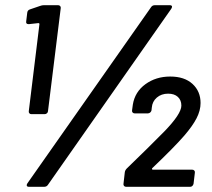

<svg xmlns="http://www.w3.org/2000/svg" viewBox="-20 -720 816 740"><path d="M149 -700H204Q209 -700 212 -696.5Q215 -693 214 -688L165 -292Q165 -287 161 -283.5Q157 -280 152 -280H101Q96 -280 93 -283.5Q90 -287 91 -292L132 -627Q132 -631 128 -631L92 -627H90Q79 -627 81 -638L85 -671Q86 -681 96 -684L134 -697Q142 -700 149 -700ZM83 -6Q83 -10 86 -14L562 -692Q567 -700 577 -700H634Q643 -700 643 -694Q643 -691 640 -686L165 -8Q160 0 150 0H92Q83 0 83 -6ZM456 -12 461 -56Q462 -64 469 -71Q555 -154 613 -213Q679 -281 679 -313Q679 -334 665.5 -346.5Q652 -359 628 -359Q602 -359 584.5 -344Q567 -329 565 -305L564 -295Q563 -290 559 -286.5Q555 -283 550 -283H499Q494 -283 491 -286.5Q488 -290 489 -295L492 -317Q500 -366 540.5 -395.5Q581 -425 636 -425Q691 -425 722 -396.5Q753 -368 753 -323Q753 -294 737.5 -264Q722 -234 690 -197Q651 -152 567 -72Q565 -70 566 -68Q567 -66 569 -66H721Q726 -66 729 -62.5Q732 -59 731 -54L726 -12Q725 -7 721.5 -3.5Q718 0 713 0H466Q461 0 458 -3.5Q455 -7 456 -12Z"/></svg>

Font: Barlow SemiBold
Style: Italic
Weight: 600
Italic angle: -7°
Designer: Jeremy Tribby
Foundry: Tribby Type
Version: Version 1.408